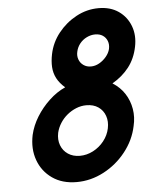

<svg xmlns="http://www.w3.org/2000/svg" viewBox="-52 -754 642 809"><g transform="rotate(-5 269.0 -349.0)"><path d="M395 -710Q345 -710 300.5 -686Q256 -662 224.5 -622.5Q193 -583 183 -534Q177 -505 178.5 -479.5Q180 -454 191.5 -432Q203 -410 226 -390Q190 -374 158 -344Q126 -314 103.5 -277.5Q81 -241 72 -202Q60 -144 77.5 -95.5Q95 -47 137 -17.5Q179 12 240 12Q300 12 355 -17Q410 -46 448.5 -95Q487 -144 499 -202Q508 -239 502 -274.5Q496 -310 477 -339.5Q458 -369 426 -389Q469 -414 496.5 -449.5Q524 -485 534 -534Q544 -582 529 -622Q514 -662 479.5 -686Q445 -710 395 -710ZM342 -468Q324 -468 310.5 -477.5Q297 -487 291.5 -502.5Q286 -518 290 -535Q294 -554 306 -569Q318 -584 335.5 -592.5Q353 -601 371 -601Q390 -601 403 -592.5Q416 -584 422 -569Q428 -554 424 -535Q420 -518 407 -502.5Q394 -487 377 -477.5Q360 -468 342 -468ZM263 -97Q234 -97 213 -111Q192 -125 183 -149Q174 -173 180 -202Q185 -223 197 -242Q209 -261 226.5 -275.5Q244 -290 265 -298.5Q286 -307 308 -307Q338 -307 358.5 -293Q379 -279 387.5 -255Q396 -231 390 -202Q384 -173 365 -149Q346 -125 319 -111Q292 -97 263 -97Z"/></g></svg>

Font: Advent Pro
Style: Bold Italic
Weight: 700
Italic angle: -12°
Designer: VivaRado, Andreas Kalpakidis
Foundry: VivaRado, Andreas Kalpakidis
Version: Version 3.000